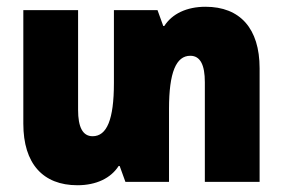

<svg xmlns="http://www.w3.org/2000/svg" viewBox="-20 -538 837 568"><path d="M588 -518C532 -518 489 -497 466 -461H463L446 -508H317V-292C317 -184 296 -135 254 -135C224 -135 211 -163 211 -213V-508H49V-172C49 -54 107 10 209 10C265 10 308 -11 331 -47H334L351 0H480V-216C480 -324 501 -373 543 -373C573 -373 586 -345 586 -295V0H748V-336C748 -454 690 -518 588 -518Z"/></svg>

Font: Noto Sans Armenian ExtraCondensed Black
Style: Regular
Weight: 900
Width: 2
Designer: Monotype Design Team
Foundry: Monotype Imaging Inc.
Version: Version 2.008